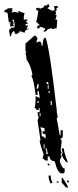

<svg xmlns="http://www.w3.org/2000/svg" viewBox="-94 -855 360 885"><path d="M65.4 -691.4Q72.3 -691.4 79.1 -676.8Q74.2 -668.9 74.2 -658.2L84 -663.1H88.9Q97.7 -663.1 97.7 -644.5H102.5Q102.5 -681.6 116.2 -681.6Q134.8 -633.8 167 -352.5Q167 -333 171.9 -315.4Q171.9 -310.5 167 -310.5L181.6 -231.4H185.5V-254.9H195.3V-226.6Q195.3 -217.8 185.5 -217.8Q185.5 -212.9 190.4 -204.1L185.5 -162.1L190.4 -152.3L185.5 -143.6L190.4 -133.8Q181.6 -119.1 181.6 -111.3Q192.4 -78.1 204.1 -78.1V-64.5Q204.1 -55.7 195.3 -55.7H190.4Q171.9 -55.7 158.2 -111.3Q134.8 -114.3 134.8 -133.8H126V-115.2H116.2L102.5 -125L107.4 -143.6Q88.9 -194.3 88.9 -208H92.8L79.1 -300.8Q84 -310.5 84 -315.4Q79.1 -323.2 79.1 -337.9H88.9V-356.4H84V-347.7H74.2Q74.2 -356.4 65.4 -356.4Q70.3 -371.1 70.3 -412.1L88.9 -403.3V-408.2L84 -435.5H79.1V-417H70.3Q60.5 -493.2 51.8 -501V-504.9Q51.8 -509.8 55.7 -509.8Q47.9 -554.7 28.3 -580.1Q28.3 -593.8 23.4 -612.3H28.3L23.4 -621.1V-654.3ZM121.1 -477.5V-467.8H129.9Q129.9 -477.5 121.1 -477.5ZM79.1 -467.8 74.2 -445.3Q84 -445.3 84 -459V-467.8ZM126 -463.9V-445.3H129.9V-463.9ZM129.9 -435.5V-426.8H134.8V-435.5ZM79.1 -389.6V-379.9H84V-389.6ZM139.6 -389.6V-371.1H144.5V-389.6ZM88.9 -334V-319.3H92.8V-334ZM92.8 -268.6V-263.7Q97.7 -255.9 97.7 -245.1V-226.6Q111.3 -226.6 111.3 -217.8H116.2V-236.3Q102.5 -236.3 102.5 -245.1V-250H111.3V-263.7Q95.7 -268.6 92.8 -268.6ZM107.4 -189.5V-170.9H111.3V-189.5ZM116.2 -170.9V-167Q121.1 -157.2 121.1 -152.3Q116.2 -152.3 116.2 -148.4L126 -143.6V-148.4L121.1 -170.9ZM190.4 -170.9H200.2Q200.2 -154.3 218.8 -106.4H213.9Q198.2 -118.2 190.4 -143.6L195.3 -152.3Q190.4 -161.1 190.4 -170.9ZM126 -101.6Q134.8 -100.6 134.8 -92.8H126ZM129.9 -45.9H139.6Q139.6 -27.3 148.4 -13.7L139.6 -8.8Q129.9 -25.4 129.9 -45.9ZM190.4 -37.1Q196.3 -37.1 218.8 4.9V9.8H213.9Q209 9.8 190.4 -13.7ZM213.9 -22.5H222.7V-13.7Q213.9 -13.7 213.9 -22.5ZM167 -18.6H176.8V-13.7H167ZM108.4 -708 107.4 -710Q107.4 -712.9 114.3 -720.7Q113.3 -727.5 89.8 -731.4L86.9 -724.6L78.1 -723.6L77.1 -732.4Q77.1 -735.4 88.9 -739.3Q87.9 -741.2 72.3 -754.9Q79.1 -772.5 83 -806.6H79.1Q74.2 -806.6 73.7 -809.6Q73.2 -812.5 72.3 -815.4Q74.2 -819.3 83 -819.3Q88.9 -819.3 89.8 -814.5L111.3 -823.2L107.4 -825.2Q107.4 -829.1 115.2 -830.1L123 -829.1V-834L130.9 -835L133.8 -824.2Q125 -819.3 125 -816.4Q144.5 -806.6 144.5 -805.7L158.2 -807.6L155.3 -826.2L168.9 -828.1L173.8 -821.3V-819.3L166 -818.4L167 -811.5Q167 -802.7 159.2 -801.8Q165 -798.8 165 -797.9L161.1 -787.1L167 -784.2Q164.1 -768.6 160.2 -763.7L165 -764.6Q169.9 -764.6 169.9 -762.7L167 -724.6L163.1 -723.6L154.3 -724.6V-720.7H152.3Q145.5 -720.7 144.5 -724.6Q122.1 -721.7 120.1 -711.9ZM-43.9 -687.5H-47.9L-52.7 -717.8Q-44.9 -717.8 -44.9 -723.6L-45.9 -726.6L-27.3 -728.5L-26.4 -744.1Q-27.3 -754.9 -32.2 -756.8Q-28.3 -759.8 -28.3 -762.7L-29.3 -764.6L-37.1 -763.7Q-35.2 -754.9 -30.3 -747.1Q-34.2 -744.1 -34.2 -741.2Q-29.3 -738.3 -28.3 -734.4H-30.3Q-33.2 -734.4 -33.2 -735.4Q-38.1 -733.4 -45.9 -732.4L-47.9 -741.2L-43.9 -744.1H-46.9Q-51.8 -744.1 -52.7 -746.1L-43.9 -747.1L-44.9 -751L-53.7 -753.9L-58.6 -792Q-60.5 -798.8 -69.3 -798.8L-73.2 -797.9L-74.2 -805.7Q-57.6 -815.4 -57.6 -816.4L-37.1 -817.4L-36.1 -814.5Q-36.1 -812.5 -40 -812.5L-36.1 -808.6Q-36.1 -804.7 -42 -796.9L-26.4 -800.8Q-24.4 -798.8 -11.7 -796.9L-6.8 -797.9L-12.7 -805.7Q13.7 -794.9 19.5 -794.9Q15.6 -784.2 15.6 -772.5V-763.7L28.3 -765.6Q33.2 -765.6 34.2 -762.7L26.4 -756.8Q27.3 -752 36.1 -747.1Q28.3 -744.1 23.4 -744.1L24.4 -737.3L31.2 -738.3Q33.2 -738.3 34.2 -737.3Q34.2 -731.4 27.3 -721.7L40 -723.6V-721.7Q32.2 -720.7 23.4 -713.9Q20.5 -712.9 20.5 -708V-705.1H16.6L-2.9 -711.9V-710.9Q-2.9 -704.1 -18.6 -698.2Q-28.3 -700.2 -28.3 -703.1L-23.4 -707Q-29.3 -708 -29.3 -711.9Q-38.1 -710.9 -43.9 -687.5Z"/></svg>

Font: Blackcraft
Style: Regular
Weight: 400
Designer: GGBotNet
Foundry: GGBotNet
Version: 1.00